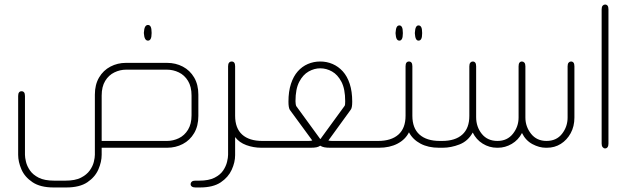

<svg xmlns="http://www.w3.org/2000/svg" viewBox="-20 -651 2761 846"><path d="M632 -472Q624 -472 619.5 -480Q615 -488 614 -504V-508Q615 -525 619.5 -533Q624 -541 632 -541Q640 -541 644 -533Q648 -525 648 -508V-504Q648 -488 644 -480Q640 -472 632 -472ZM428 0V31Q428 62 413.5 95.5Q399 129 365 152Q331 175 272 175H216Q158 175 123.5 152Q89 129 74.5 95.5Q60 62 60 31V-228Q60 -239 64 -244Q68 -249 75 -249Q82 -249 86 -244Q90 -239 90 -228V31Q90 43 94.5 62Q99 81 112 100Q125 119 150.5 132Q176 145 219 145H268Q311 145 336.5 132Q362 119 375.5 100Q389 81 393.5 62Q398 43 398 31V-234Q398 -278 416.5 -309.5Q435 -341 466.5 -357.5Q498 -374 535 -374H716Q754 -374 785.5 -357.5Q817 -341 835.5 -309.5Q854 -278 854 -234V-140Q854 -96 835.5 -64.5Q817 -33 785.5 -16.5Q754 0 716 0ZM428 -30H716Q743 -30 768 -42Q793 -54 808.5 -79.5Q824 -105 824 -143V-230Q824 -269 808.5 -294.5Q793 -320 768 -332Q743 -344 716 -344H535Q509 -344 484 -332Q459 -320 443.5 -294.5Q428 -269 428 -230Z M1144 0H1132Q1097 0 1065.5 -11.5Q1034 -23 1016 -47V33Q1016 64 1001 97Q986 130 952.5 152.5Q919 175 861 175H841Q831 175 825.5 171Q820 167 820 161Q820 154 825 149.5Q830 145 840 145H858Q900 145 925.5 132Q951 119 963.5 100Q976 81 980.5 62Q985 43 985 31V-359Q985 -370 989.5 -375Q994 -380 1001 -380Q1008 -380 1012 -375Q1016 -370 1016 -359V-141Q1016 -86 1047 -58Q1078 -30 1136 -30H1144Z M1132 0V-30H1315Q1331 -30 1340 -30Q1349 -30 1356 -32L1257 -167Q1254 -172 1252.5 -181Q1251 -190 1251 -203Q1251 -248 1262 -281.5Q1273 -315 1292 -336.5Q1311 -358 1336.5 -369Q1362 -380 1391 -380Q1420 -380 1445.5 -369Q1471 -358 1490.5 -336.5Q1510 -315 1521 -281.5Q1532 -248 1532 -203Q1532 -175 1525 -167L1427 -32Q1434 -30 1443 -30Q1452 -30 1468 -30H1651V0H1435Q1419 0 1409 -2Q1399 -4 1391 -9Q1384 -4 1374.5 -2Q1365 0 1348 0ZM1498 -184Q1500 -186 1500.5 -192Q1501 -198 1501 -205Q1501 -259 1484.5 -290.5Q1468 -322 1443 -336Q1418 -350 1391 -350Q1365 -350 1340 -336Q1315 -322 1298.5 -290.5Q1282 -259 1282 -205Q1282 -198 1283 -192Q1284 -186 1285 -184L1387 -44Q1389 -42 1389.5 -40.5Q1390 -39 1391 -39Q1393 -39 1394 -40.5Q1395 -42 1396 -44Z M1740 -472Q1732 -472 1728 -479.5Q1724 -487 1723 -503V-507Q1724 -524 1728 -531.5Q1732 -539 1740 -539Q1747 -539 1751 -531.5Q1755 -524 1755 -507V-503Q1755 -487 1751 -479.5Q1747 -472 1740 -472ZM1824 -472Q1817 -472 1813 -479.5Q1809 -487 1808 -503V-507Q1809 -524 1813 -531.5Q1817 -539 1824 -539Q1832 -539 1836 -531.5Q1840 -524 1840 -507V-503Q1840 -487 1836 -479.5Q1832 -472 1824 -472ZM1925 -30V0H1914Q1867 0 1833 -18Q1799 -36 1782 -68Q1766 -36 1731.5 -18Q1697 0 1650 0H1639V-30H1646Q1704 -30 1735.5 -58Q1767 -86 1767 -141V-359Q1767 -370 1771 -375Q1775 -380 1782 -380Q1789 -380 1793 -375Q1797 -370 1797 -359V-141Q1797 -86 1828.5 -58Q1860 -30 1918 -30Z M1913 0V-30H1928Q1986 -30 2017 -58Q2048 -86 2048 -140V-359Q2048 -370 2052.5 -375Q2057 -380 2063 -380Q2070 -380 2074 -375Q2078 -370 2078 -359V-135Q2078 -92 2103 -61Q2128 -30 2172 -30Q2215 -30 2240 -61.5Q2265 -93 2265 -133V-359Q2265 -370 2269 -375Q2273 -380 2280 -380Q2286 -380 2290.5 -375Q2295 -370 2295 -359V-133Q2295 -93 2320 -61.5Q2345 -30 2388 -30Q2432 -30 2456.5 -61.5Q2481 -93 2481 -133V-359Q2481 -370 2485.5 -375Q2490 -380 2496 -380Q2503 -380 2507 -375Q2511 -370 2511 -359V-133Q2511 -94 2494.5 -64Q2478 -34 2451 -17Q2424 0 2390 0H2385Q2356 0 2326 -16Q2296 -32 2280 -65Q2264 -34 2235 -17Q2206 0 2174 0H2170Q2136 0 2107 -18Q2078 -36 2063 -67Q2042 -29 2004.5 -14.5Q1967 0 1931 0Z M2631 -610Q2631 -621 2635.5 -626Q2640 -631 2646 -631Q2653 -631 2657 -626Q2661 -621 2661 -610V-18Q2661 -8 2657 -2.5Q2653 3 2646 3Q2640 3 2635.5 -2.5Q2631 -8 2631 -18Z"/></svg>

Font: Beiruti ExtraLight
Style: Regular
Weight: 250
Designer: Arlette Boutros
Foundry: Boutros
Version: Version 1.41